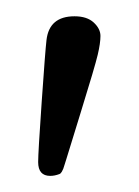

<svg xmlns="http://www.w3.org/2000/svg" viewBox="-20 -711 171 237"><path d="M27.1 -511Q27.1 -522.5 31.5 -585.8Q35.9 -649.2 37.4 -661.6Q40.8 -690.9 72 -690.9Q87.4 -690.9 95.7 -683.2Q104 -675.5 104 -666.6Q104 -657.7 100.6 -643.3Q97.2 -628.9 79.7 -572.4Q62.3 -515.9 61.8 -514.3Q61.3 -512.7 59.9 -508.3Q58.6 -503.9 58.1 -502.7Q57.6 -501.5 56.3 -499Q54.9 -496.6 53.2 -496.1Q47.4 -493.9 42 -493.9Q27.1 -493.9 27.1 -511Z"/></svg>

Font: Fanwood Text
Style: Italic
Weight: 400
Italic angle: -9°
Version: Version 1.101